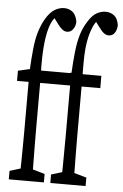

<svg xmlns="http://www.w3.org/2000/svg" viewBox="-60 -941 632 985"><g transform="rotate(5 256.0 -449.0)"><path d="M23.4 1V-42.5L102.5 -66.9H119.1L204.1 -42.5V1ZM78.1 1Q79.1 -40.5 79.6 -82.8Q80.1 -125 80.6 -167Q81.1 -209 81.1 -251V-505.9H21.5V-558.1L102.5 -576.7L81.1 -557.6L81.5 -564Q85 -629.9 90.1 -678.7Q95.2 -727.5 106.4 -764.6Q117.7 -801.8 134.8 -831.5Q157.2 -870.1 181.6 -884.5Q206.1 -898.9 230 -898.9Q255.9 -898.9 274.2 -884Q292.5 -869.1 298.3 -834Q297.4 -811.5 285.6 -795.4Q273.9 -779.3 254.9 -779.3Q241.7 -779.3 229.2 -789.3Q216.8 -799.3 204.1 -817.4L171.9 -860.8V-871.6H222.7V-864.3Q207.5 -859.4 196.3 -852.3Q185.1 -845.2 174.8 -828.1Q161.6 -805.7 152.6 -764.2Q143.6 -722.7 140.6 -662.6Q139.2 -632.8 139.2 -597.2Q139.2 -561.5 140.6 -521V-251Q140.6 -209.5 141.1 -167.2Q141.6 -125 142.1 -83Q142.6 -41 142.6 1ZM109.9 -505.9V-569.3H319.3V-505.9ZM237.3 1V-42.5L316.9 -66.9H333.5L418.9 -42.5V1ZM292.5 1Q293.5 -40.5 293.7 -82.8Q293.9 -125 294.4 -167Q294.9 -209 294.9 -251V-505.9H235.8V-558.1L316.9 -576.7L294.9 -557.6L295.9 -564Q299.3 -629.9 304.7 -679.4Q310.1 -729 321.3 -767.3Q332.5 -805.7 353.5 -838.4Q375 -873.5 397.9 -886.2Q420.9 -898.9 444.3 -898.9Q469.2 -898.9 488.3 -884Q507.3 -869.1 511.7 -834Q510.7 -811.5 500 -795.4Q489.3 -779.3 469.2 -779.3Q456.1 -779.3 443.8 -788.8Q431.6 -798.3 418.5 -816.9L385.7 -860.8V-871.6H436V-864.3Q416 -859.4 403.1 -846.4Q390.1 -833.5 378.4 -801.8Q371.1 -782.7 365.5 -758.8Q359.9 -734.9 356.7 -702.4Q353.5 -669.9 353.5 -625Q353.5 -615.7 353.5 -606.4Q353.5 -567.9 354 -521V-251Q354 -209.5 354.5 -167.2Q355 -125 355.5 -83Q356 -41 356.4 1ZM324.2 -505.9V-569.3H450.2V-505.9Z"/></g></svg>

Font: Scarab Serif
Style: Condensed
Weight: 400
Designer: John Roberts
Foundry: Scarab
Version: 1.0